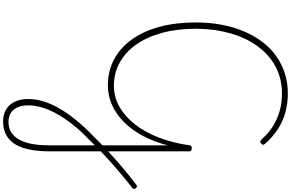

<svg xmlns="http://www.w3.org/2000/svg" viewBox="-332 -854 1836 1211"><g transform="rotate(90 585.5 -248.0)"><path d="M746 650Q702 650 670 631Q638 612 621 576Q604 540 604 491Q604 446 618.5 397Q633 348 662.5 296.5Q692 245 735.5 191.5Q779 138 835 84Q889 29 940 -18Q991 -65 1041.5 -107.5Q1092 -150 1143 -189Q1151 -195 1156.5 -194Q1162 -193 1168 -185Q1172 -178 1171 -173Q1170 -168 1161 -162Q1106 -119 1054 -74.5Q1002 -30 950.5 18.5Q899 67 847 121Q798 168 760.5 216.5Q723 265 697 312Q671 359 657.5 404Q644 449 644 491Q644 550 671.5 583Q699 616 749 616Q821 616 858.5 551Q896 486 896 361V-388Q874 -302 837 -232.5Q800 -163 750 -113Q700 -63 641.5 -37Q583 -11 517 -11Q427 -11 354 -50Q281 -89 228.5 -162Q176 -235 148.5 -337Q121 -439 121 -564Q121 -652 135.5 -728.5Q150 -805 177.5 -869.5Q205 -934 244 -985.5Q283 -1037 333 -1072.5Q383 -1108 442 -1127Q501 -1146 568 -1146Q633 -1146 690 -1130Q747 -1114 795.5 -1082Q844 -1050 885 -1004Q892 -996 892.5 -990Q893 -984 885 -978Q878 -971 871.5 -972.5Q865 -974 856 -983Q820 -1024 776.5 -1051.5Q733 -1079 681 -1094Q629 -1109 568 -1109Q508 -1109 454 -1091.5Q400 -1074 355 -1040.5Q310 -1007 274 -959Q238 -911 213 -850.5Q188 -790 174.5 -718Q161 -646 161 -564Q161 -447 187 -352Q213 -257 260.5 -189.5Q308 -122 374 -85.5Q440 -49 521 -49Q591 -49 651.5 -83Q712 -117 762 -179.5Q812 -242 846 -329.5Q880 -417 896 -524Q896 -533 900.5 -536.5Q905 -540 915 -540Q934 -540 934 -525V359Q934 455 913.5 520Q893 585 850.5 617.5Q808 650 746 650Z"/></g></svg>

Font: Playwrite BR Thin
Style: Regular
Weight: 250
Version: Version 1.003